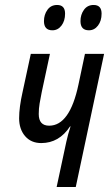

<svg xmlns="http://www.w3.org/2000/svg" viewBox="-20 -753 440 773"><path d="M242 -698Q242 -733 210 -733Q185 -733 171 -713.5Q157 -694 157 -668Q157 -631 191 -631Q213 -631 227.5 -650Q242 -669 242 -698ZM389 -698Q389 -733 357 -733Q332 -733 318 -713.5Q304 -694 304 -668Q304 -631 338 -631Q360 -631 374.5 -650Q389 -669 389 -698ZM285 0 399 -536H322L296 -413Q261 -247 178 -247Q136 -247 136 -294Q136 -316 139.5 -336.5Q143 -357 148 -382L181 -536H104L71 -383Q57 -321 57 -277Q57 -233 81 -205Q105 -177 146 -177Q218 -177 262 -244H264Q259 -229 254.5 -212.5Q250 -196 247 -182L208 0Z"/></svg>

Font: Noto Sans Display Condensed
Style: Italic
Weight: 400
Width: 3
Designer: Monotype Design team
Foundry: Monotype Imaging Inc.
Version: 1.000